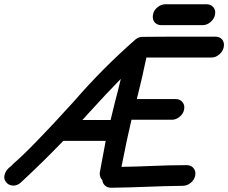

<svg xmlns="http://www.w3.org/2000/svg" viewBox="-21 -869 1071 901"><path d="M498 -306 518 -388Q533 -444 546 -499Q483 -435 391 -334L366 -306ZM500 12Q483 12 472 2Q461 -8 459 -24Q447 -36 447 -55L448 -63L475 -208H276Q184 -112 74 -10Q58 2 42 2Q33 2 23 -2Q13 -6 5 -18Q-1 -27 -1 -38Q-1 -42 0 -46Q4 -68 27 -87H28L40 -98L35 -95Q118 -164 322 -389Q326 -394 330 -398Q463 -551 615 -684Q630 -696 647 -696H651Q656 -697 990 -697Q1010 -697 1022 -683Q1030 -672 1030 -658Q1030 -653 1029 -648Q1025 -628 1008 -613.5Q991 -599 971 -599H666Q646 -502 621 -404H804Q824 -404 835 -390Q844 -379 844 -365Q844 -360 843 -355Q839 -335 822 -321Q805 -307 785 -307H596Q576 -224 549 -86Q618 -87 686 -90Q771 -94 855 -94Q876 -94 887 -80Q896 -69 896 -55Q896 -50 895 -45Q891 -25 874 -11Q857 3 836 3Q752 4 668 7.5Q584 11 500 12ZM736 -751Q716 -751 704 -765Q696 -776 696 -790Q696 -795 697 -800Q700 -820 717.5 -834.5Q735 -849 755 -849H949Q969 -849 981 -834Q989 -824 989 -810Q989 -805 988 -800Q984 -780 967 -765.5Q950 -751 930 -751Z"/></svg>

Font: Bad Comic
Style: Italic
Weight: 400
Italic angle: -11°
Designer: GGBotNet
Foundry: GGBotNet
Version: 0.95